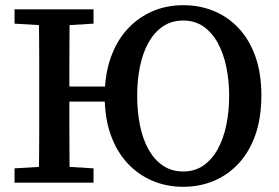

<svg xmlns="http://www.w3.org/2000/svg" viewBox="-20 -703 1072 739"><path d="M129 0Q130 -51 130.5 -102Q131 -153 131 -205Q131 -257 131 -309V-359Q131 -410 131 -461.5Q131 -513 130.5 -564.5Q130 -616 129 -667H248Q248 -616 247.5 -565Q247 -514 247 -462Q247 -410 247 -357V-323Q247 -265 247 -210.5Q247 -156 247.5 -104Q248 -52 248 0ZM36 0V-55L170 -63H209L340 -55V0ZM36 -612V-667H340V-612L209 -604H170ZM194 -312V-370H428V-312ZM685 16Q621 16 566 -7.5Q511 -31 470 -75.5Q429 -120 406 -184.5Q383 -249 383 -332Q383 -415 406 -480.5Q429 -546 470.5 -591Q512 -636 566.5 -659.5Q621 -683 685 -683Q749 -683 803.5 -660.5Q858 -638 899 -594Q940 -550 963 -485.5Q986 -421 986 -336Q986 -251 963.5 -185.5Q941 -120 899.5 -75Q858 -30 803.5 -7Q749 16 685 16ZM685 -43Q730 -43 763 -66Q796 -89 818 -129Q840 -169 851 -221.5Q862 -274 862 -334Q862 -393 851 -445.5Q840 -498 818 -538Q796 -578 763 -601Q730 -624 685 -624Q640 -624 606.5 -601Q573 -578 551 -538Q529 -498 518.5 -446Q508 -394 508 -334Q508 -275 518.5 -222Q529 -169 551 -129Q573 -89 606.5 -66Q640 -43 685 -43Z"/></svg>

Font: Source Serif 4 Medium
Style: Regular
Weight: 500
Designer: Frank Grießhammer
Foundry: Adobe Systems Incorporated
Version: Version 4.004;hotconv 1.0.116;makeotfexe 2.5.65601